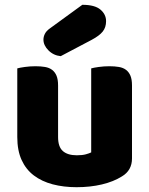

<svg xmlns="http://www.w3.org/2000/svg" viewBox="-20 -764 622 800"><path d="M52 -479Q62 -482 83.5 -485Q105 -488 128 -488Q150 -488 167.5 -485Q185 -482 197 -473Q209 -464 215.5 -448.5Q222 -433 222 -408V-193Q222 -152 242 -134.5Q262 -117 300 -117Q323 -117 337.5 -121Q352 -125 360 -129V-479Q370 -482 391.5 -485Q413 -488 436 -488Q458 -488 475.5 -485Q493 -482 505 -473Q517 -464 523.5 -448.5Q530 -433 530 -408V-104Q530 -54 488 -29Q453 -7 404.5 4.5Q356 16 299 16Q245 16 199.5 4Q154 -8 121 -33Q88 -58 70 -97.5Q52 -137 52 -193ZM323 -744Q375 -744 398.5 -724Q422 -704 422 -676Q422 -650 408 -632.5Q394 -615 362 -598L233 -530Q203 -533 182 -554Q161 -575 161 -599Q161 -611 167 -623Q173 -635 187 -645Z"/></svg>

Font: Baloo Bhaina
Style: Regular
Weight: 400
Designer: Manish Minz, Shuchita Grover and Ek Type
Foundry: Ek Type
Version: Version 1.443;PS 1.000;hotconv 16.6.51;makeotf.lib2.5.65220;